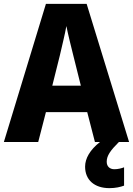

<svg xmlns="http://www.w3.org/2000/svg" viewBox="-20 -736 689 995"><path d="M472 0H498C446 41 421 85 421 128C421 196 469 239 547 239C579 239 604 233 623 226V131C611 136 591 141 573 141C549 141 533 127 533 102C533 71 552 44 596 0H649L429 -716H218L0 0H178L218 -155H432ZM360 -448 399 -292H251L290 -448C299 -488 317 -560 324 -601C332 -560 350 -488 360 -448Z"/></svg>

Font: Noto Sans Thai SemCond ExtBd
Style: Regular
Weight: 800
Width: 4
Designer: Monotype Design Team
Foundry: Monotype Imaging Inc.
Version: Version 2.002